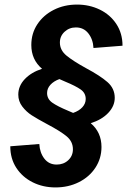

<svg xmlns="http://www.w3.org/2000/svg" viewBox="-20 -736 556 840"><path d="M25 -96 152 -106Q154 -68 174 -42Q194 -16 228 -16Q258 -16 278.5 -35Q299 -54 299 -83Q299 -117 271 -140Q243 -163 186 -193Q143 -216 119 -231.5Q95 -247 77.5 -270Q60 -293 60 -322Q60 -360 88.5 -390Q117 -420 164 -435Q117 -475 117 -539Q117 -590 143.5 -630Q170 -670 215.5 -693Q261 -716 317 -716Q371 -716 416.5 -694Q462 -672 489 -631Q516 -590 516 -536L389 -526Q387 -564 366.5 -590Q346 -616 312 -616Q283 -616 262.5 -597Q242 -578 242 -550Q242 -517 270 -493.5Q298 -470 356 -438Q418 -405 450 -377Q482 -349 482 -308Q482 -272 453.5 -242Q425 -212 377 -197Q424 -157 424 -93Q424 -43 397.5 -2.5Q371 38 325 61Q279 84 223 84Q168 84 123 61.5Q78 39 51.5 -1.5Q25 -42 25 -96ZM279 -251 300 -242Q326 -251 340.5 -267Q355 -283 355 -303Q355 -329 333 -344.5Q311 -360 265 -379L240 -390Q215 -381 200.5 -365Q186 -349 186 -329Q186 -303 208.5 -287Q231 -271 279 -251Z"/></svg>

Font: MedMera Sans Semibold
Style: Italic
Weight: 600
Italic angle: -11°
Designer: Kasper Nordkvist
Foundry: UNCUT.wtf
Version: Version 1.300